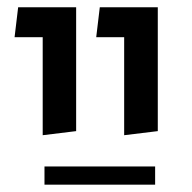

<svg xmlns="http://www.w3.org/2000/svg" viewBox="-20 -584 528 527"><path d="M97.2 -212.9V-481.9H20L29.8 -564H189V-224.1ZM320.8 -212.9V-481.9H244.1L253.9 -564H413.1V-224.1ZM102.1 -77.1V-127H405.8V-77.1Z"/></svg>

Font: FiraGO
Style: Regular
Weight: 400
Designer: bBox Type
Foundry: bBox Type GmbH
Version: Version 1.001;PS 001.001;hotconv 1.0.88;makeotf.lib2.5.64775